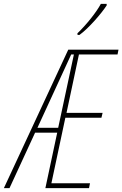

<svg xmlns="http://www.w3.org/2000/svg" viewBox="-92 -970 631 990"><path d="M307 -798 308 -790H318C365 -824 430 -899 458 -942V-950H428C406 -909 357 -846 307 -798ZM-72 0H-43L89 -286H203L142 0H367L372 -25H173L245 -363H431L437 -388H251L315 -689H514L519 -714H260ZM101 -311 275 -689H289L208 -311Z"/></svg>

Font: Noto Sans ExtraCondensed Thin
Style: Italic
Weight: 100
Width: 2
Italic angle: -12°
Designer: Monotype Design Team
Foundry: Monotype Imaging Inc.
Version: Version 2.013